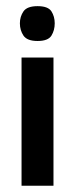

<svg xmlns="http://www.w3.org/2000/svg" viewBox="-20 -595 239 615"><path d="M49 0V-410.7H151.3V0ZM100.3 -463.7Q67 -463.7 55.3 -480.8Q43.7 -498 43.7 -520.3Q43.7 -542 55.3 -558.7Q67 -575.3 100.3 -575.3Q134 -575.3 144.7 -558.7Q155.3 -542 155.3 -520.3Q155.3 -498 144.7 -480.8Q134 -463.7 100.3 -463.7Z"/></svg>

Font: Darker Grotesque Light
Style: Regular
Weight: 300
Designer: Gabriel Lam
Foundry: TypeRant
Version: Version 1.000;gftools[0.9.28]